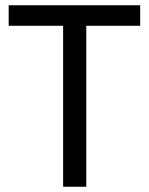

<svg xmlns="http://www.w3.org/2000/svg" viewBox="-20 -710 566 730"><path d="M220 0V-612H13V-690H513V-612H308V0Z"/></svg>

Font: Cairo Medium
Style: Regular
Weight: 500
Designer: Mohamed Gaber, Accademia di Belle Arti di Urbino
Foundry: Kief Type Foundry, Accademia di Belle Arti di Urbino
Version: Version 3.117